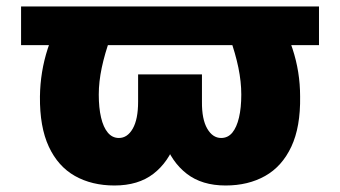

<svg xmlns="http://www.w3.org/2000/svg" viewBox="-20 -566 1056 596"><path d="M970.2 -545.9V-425.8H45.4V-545.9ZM192.9 -545.9H363.8Q339.8 -495.6 322.5 -447.8Q305.2 -399.9 295.9 -356Q286.6 -312 286.6 -272.5Q286.6 -231.4 293.7 -201.2Q300.8 -170.9 314.7 -154.3Q328.6 -137.7 349.1 -137.7Q375.5 -137.7 392.1 -166.7Q408.7 -195.8 408.7 -250V-335H548.3V-274.4Q548.3 -191.4 525.9 -127.2Q503.4 -63 456.3 -26.6Q409.2 9.8 335.4 9.8Q265.1 9.8 212.6 -19.8Q160.2 -49.3 131.6 -110.6Q103 -171.9 104 -266.6Q105 -343.3 128.2 -415Q151.4 -486.8 192.9 -545.9ZM651.9 -545.9H822.8Q864.3 -486.8 887.9 -415Q911.6 -343.3 911.6 -266.6Q913.1 -171.9 884.3 -110.6Q855.5 -49.3 803 -19.8Q750.5 9.8 680.2 9.8Q606.9 9.8 559.8 -26.6Q512.7 -63 490 -127.2Q467.3 -191.4 467.3 -274.4V-335H606.9V-250Q606.4 -195.8 623.3 -166.7Q640.1 -137.7 666.5 -137.7Q687.5 -137.7 701.2 -154.3Q714.8 -170.9 721.9 -201.2Q729 -231.4 729 -272.5Q729 -312 720 -356Q710.9 -399.9 693.8 -447.8Q676.8 -495.6 651.9 -545.9Z"/></svg>

Font: Inter 17pt Black
Style: Regular
Weight: 900
Version: Version 4.001;git-66647c0bb